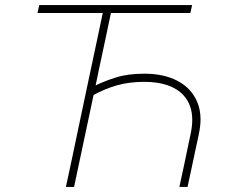

<svg xmlns="http://www.w3.org/2000/svg" viewBox="-20 -733 882 753"><path d="M238.5 0Q251.5 -60.5 263.5 -116.5Q275 -173 289 -238L338.5 -472Q351 -529.5 361.5 -580Q372 -630 383 -682H127L134 -713H733.5L726.5 -682H415Q404 -630 393.5 -580Q383 -529.5 370.5 -472L355 -398Q386 -413.5 433.2 -428.8Q480.5 -444 546.5 -444Q622 -444 675.5 -416.2Q729 -388.5 752.5 -335.5Q766.5 -304 766.5 -265Q766.5 -237.5 759.5 -206Q757.5 -195.5 755.5 -186Q753.5 -176.5 751 -166Q741.5 -120.5 733.2 -82.2Q725 -44 715.5 0H683.5Q693.5 -46 702.5 -88Q711 -129.5 721.5 -179L728 -209.5Q734 -238 734 -263Q734 -322 699.5 -359.5Q650.5 -412 546 -412Q487 -412 439.2 -398.5Q391.5 -385 347 -360.5L321 -238Q307 -173 295.2 -116.5Q283.5 -60 270.5 0Z"/></svg>

Font: Heraclito Thin
Style: Italic
Weight: 100
Italic angle: -12°
Designer: Kostas Bartsokas (font) & Cristiano Sobral (main changes)
Foundry: Kostas Bartsokas (font) & Cristiano Sobral (main changes)
Version: Version 1.00;July 8, 2020;FontCreator 13.0.0.2655 64-bit